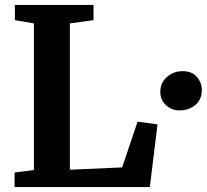

<svg xmlns="http://www.w3.org/2000/svg" viewBox="-20 -763 843 783"><path d="M118.3 -69.7V-667.6L40.8 -680.8V-743H361.4V-680.8L265 -667.6V-70.8L478.1 -80.3L541 -266.7L622.3 -255.8L591 0H39.5V-59.6ZM710.8 -312.8Q680.7 -312.8 657.2 -333.8Q633.8 -354.8 633.8 -388.3Q633.8 -425.8 660.9 -449.3Q688 -472.8 724.4 -472.8Q762.7 -472.8 782.9 -449.2Q803.1 -425.7 803.1 -396.1Q803.1 -357 776.7 -334.9Q750.3 -312.8 710.8 -312.8Z"/></svg>

Font: Merriweather 7pt Light
Style: Regular
Weight: 300
Designer: Eben Sorkin
Foundry: Eben Sorkin
Version: Version 2.200;gftools[0.9.31]